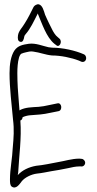

<svg xmlns="http://www.w3.org/2000/svg" viewBox="-20 -859 447 886"><path d="M24 -521C24 -453 34 -375 40 -308C46 -262 43 -223 39 -179C37 -131 26 -77 26 -32C26 -18 26 -4 34 2C55 17 72 -12 80 -22C94 -40 125 -55 151 -58C172 -60 195 -65 217 -69L253 -75C267 -78 281 -80 294 -83C312 -87 329 -91 346 -91H354C364 -89 373 -98 373 -108C373 -117 365 -126 356 -126L347 -127C311 -127 280 -116 248 -111C216 -105 180 -97 147 -94C113 -88 83 -74 62 -51C63 -55 63 -59 64 -64C68 -141 80 -220 74 -303C80 -305 82 -309 84 -315V-318C95 -323 107 -326 118 -327C156 -330 175 -330 215 -339L250 -346C270 -350 265 -387 245 -382L211 -375C189 -370 172 -367 158 -366C126 -364 97 -364 72 -351L70 -349L67 -387C63 -429 60 -480 60 -521C60 -546 62 -573 67 -590C68 -596 73 -608 78 -611C86 -614 91 -616 101 -618L115 -621C121 -622 127 -622 133 -621C164 -617 189 -606 220 -603C260 -603 309 -593 345 -579C351 -576 359 -571 367 -574C382 -580 380 -602 368 -608C328 -626 269 -639 221 -639C215 -640 209 -640 204 -641C176 -647 146 -661 113 -657C86 -653 62 -649 46 -625C30 -600 24 -563 24 -521ZM63 -696C61 -680 62 -669 74 -666C86 -663 90 -678 92 -690C92 -693 94 -696 98 -701C121 -727 136 -761 153 -794C154 -795 153 -796 154 -797C174 -750 194 -687 231 -657L239 -651C254 -636 270 -668 254 -681L246 -688C236 -695 225 -713 219 -726L206 -752C199 -768 193 -778 188 -791C182 -810 176 -835 159 -839C150 -841 138 -833 135 -827C121 -799 110 -776 94 -751C84 -733 66 -717 63 -696Z"/></svg>

Font: Stray Cat
Style: Cn
Weight: 400
Version: Version 1.0